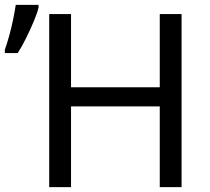

<svg xmlns="http://www.w3.org/2000/svg" viewBox="-21 -772 867 792"><path d="M728 0H638V-333H272V0H182V-714H272V-412H638V-714H728ZM-1 -553V-567Q8 -592 17 -624.5Q26 -657 33 -691Q40 -725 44 -752H138V-741Q133 -719 119 -685.5Q105 -652 87.5 -616.5Q70 -581 52 -553Z"/></svg>

Font: Noto Sans IKEA
Style: Regular
Weight: 400
Designer: Monotype Design Team
Foundry: Monotype Imaging Inc.
Version: Version 2.001